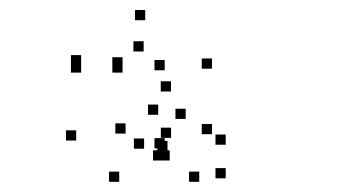

<svg xmlns="http://www.w3.org/2000/svg" viewBox="-20 -802 660 376"><path d="M138.9 -674.1V-694.1H118.9V-674.1ZM138.9 -659.8V-679.8H118.9V-659.8ZM220 -659.8V-679.8H200V-659.8ZM220 -669.9V-689.9H200V-669.9ZM261.3 -701.2V-721.2H241.3V-701.2ZM302.5 -664.4V-684.4H282.5V-664.4ZM302.5 -511.5V-531.5H282.5V-511.5ZM308 -506.1V-526.1H288V-506.1ZM370.2 -445.9V-465.9H350.2V-445.9ZM422 -452.8V-472.8H402V-452.8ZM422 -518.6V-538.6H402V-518.6ZM395.1 -539.2V-559.2H375.1V-539.2ZM395.1 -667.5V-687.5H375.1V-667.5ZM264.4 -762.4V-782.4H244.4V-762.4ZM314.8 -622.8V-642.8H294.8V-622.8ZM129.2 -526.8V-546.8H109.2V-526.8ZM213.5 -445.9V-465.9H193.5V-445.9ZM299.7 -487.7V-507.7H279.7V-487.7ZM312.3 -487.7V-507.7H292.3V-487.7ZM315 -532V-552H295V-532ZM262.2 -510.8V-530.8H242.2V-510.8ZM225.9 -540.4V-560.4H205.9V-540.4ZM289.8 -577.2V-597.2H269.8V-577.2ZM343.6 -569.1V-589.1H323.6V-569.1Z"/></svg>

Font: Monaspace Neon Dots Var
Style: Regular
Weight: 400
Designer: Riley Cran and the Lettermatic Team
Version: Version 1.100 (Monaspace Neon Dots)